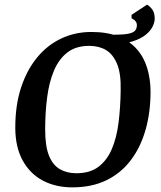

<svg xmlns="http://www.w3.org/2000/svg" viewBox="-20 -798 693 829"><path d="M292 11Q221 11 165.5 -18Q110 -47 78 -105Q46 -163 46 -247Q46 -344 71 -420Q96 -496 140.5 -550Q185 -604 245 -632Q305 -660 375 -660Q444 -660 492.5 -640Q541 -620 571.5 -585Q602 -550 616 -502.5Q630 -455 630 -402Q630 -313 608.5 -237.5Q587 -162 544.5 -106Q502 -50 439 -19.5Q376 11 292 11ZM310 -50Q369 -50 406 -78.5Q443 -107 463.5 -156Q484 -205 492 -269.5Q500 -334 501 -406Q503 -480 485.5 -522Q468 -564 437.5 -582Q407 -600 365 -600Q308 -600 271 -571.5Q234 -543 213 -493Q192 -443 183.5 -377.5Q175 -312 175 -239Q175 -167 191.5 -126Q208 -85 238.5 -67.5Q269 -50 310 -50ZM461 -608 467 -648Q510 -648 532 -652Q554 -656 562.5 -665Q571 -674 571 -690Q571 -699 565 -706.5Q559 -714 548 -719V-734L615 -778Q627 -771 637.5 -757Q648 -743 648 -717Q648 -703 639.5 -684.5Q631 -666 610 -648.5Q589 -631 553 -619.5Q517 -608 461 -608Z"/></svg>

Font: Faustina SemiBold
Style: Italic
Weight: 600
Italic angle: -8°
Designer: Alfonso Garcia
Foundry: http://www.omnibus-type.com
Version: Version 1.200